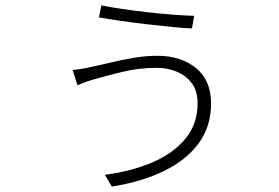

<svg xmlns="http://www.w3.org/2000/svg" viewBox="-20 -645 1040 716"><path d="M716.8 -259.8Q716.8 -306.2 694.8 -335.2Q672.9 -364.3 637.9 -378.2Q603 -392.1 564.9 -392.1Q497.6 -392.1 434.3 -376.5Q371.1 -360.8 330.1 -349.1Q311 -343.8 295.2 -337.6Q279.3 -331.5 269 -327.1L251 -383.8Q266.1 -385.7 284.2 -388.4Q302.2 -391.1 317.9 -395Q346.7 -400.9 388.4 -410.9Q430.2 -420.9 476.8 -429Q523.4 -437 566.9 -437Q653.8 -437 710.4 -391.6Q767.1 -346.2 767.1 -258.8Q767.1 -173.8 721.2 -111.1Q675.3 -48.3 592 -7.6Q508.8 33.2 397 50.8L371.1 6.8Q469.7 -5.9 547.9 -39.3Q626 -72.8 671.4 -127.7Q716.8 -182.6 716.8 -259.8ZM357.9 -625Q390.6 -618.2 436 -611.6Q481.4 -605 531 -599.4Q580.6 -593.8 626 -590.3Q671.4 -586.9 704.1 -585.9L695.8 -539.1Q667 -540 622.1 -544.4Q577.1 -548.8 526.4 -554.7Q475.6 -560.5 428.7 -567.4Q381.8 -574.2 349.1 -580.1Z"/></svg>

Font: Source Han Sans CN Light
Style: Regular
Weight: 300
Designer: Ryoko NISHIZUKA  (kana, bopomofo & ideographs); Paul D. Hunt (Latin, Greek & Cyrillic); Sandoll Communications , Soo-you
Foundry: Adobe
Version: Version 2.000;hotconv 1.0.107;makeotfexe 2.5.65593